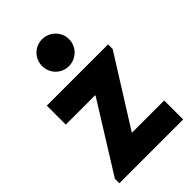

<svg xmlns="http://www.w3.org/2000/svg" viewBox="-230 -862 950 950"><g transform="rotate(-45 245.0 -387.0)"><path d="M21.5 -31.2 244.1 -388.7V-392.6H39.1V-525.4H467.8V-493.2L244.1 -136.7V-132.8H467.8V0H21.5ZM161.1 -679.7Q161.1 -706.1 173.6 -727.5Q186 -749 207.5 -761.7Q229 -774.4 254.9 -774.4Q280.8 -774.4 302.5 -761.7Q324.2 -749 336.9 -727.5Q349.6 -706.1 349.6 -679.7Q349.6 -654.3 336.9 -632.8Q324.2 -611.3 302.5 -598.6Q280.8 -585.9 254.9 -585.9Q229 -585.9 207.5 -598.6Q186 -611.3 173.6 -632.8Q161.1 -654.3 161.1 -679.7Z"/></g></svg>

Font: Reddit Sans Vanilla ExtraBold
Style: Regular
Weight: 800
Designer: Stephen Hutchings
Foundry: Reddit
Version: Version 1.013